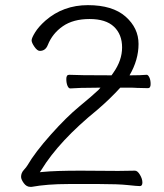

<svg xmlns="http://www.w3.org/2000/svg" viewBox="-20 -728 640 747"><path d="M484 -435H493Q527 -435 550 -437H551Q556 -437 561 -427Q566 -417 566 -401Q566 -385 556 -385L513 -386Q502 -387 478 -387H448Q409 -344 359 -301Q210 -180 141 -67L135 -58L145 -59Q195 -64 294 -64L440 -63L505 -64Q515 -64 524.5 -48Q534 -32 534 -18Q534 -4 524 -4Q514 -4 476.5 -8Q439 -12 368 -12H245Q164 -12 103 -1H98Q83 -1 72.5 -15.5Q62 -30 62 -40Q62 -55 72.5 -66.5Q83 -78 87 -85Q116 -135 177.5 -204Q239 -273 289.5 -314.5Q340 -356 363 -378L371 -387L295 -386L254 -384H253Q247 -384 242.5 -394.5Q238 -405 238 -421Q238 -437 249 -437Q285 -435 403 -435H414L421 -445Q455 -493 455 -543.5Q455 -594 423.5 -624Q392 -654 328.5 -654Q265 -654 224.5 -626Q184 -598 166 -553Q157 -530 135 -530Q125 -530 114 -546Q103 -562 103 -571Q103 -580 116.5 -602Q130 -624 157 -648Q226 -708 322 -708Q418 -708 468.5 -663.5Q519 -619 519 -557Q519 -495 484 -435ZM254 -384Z"/></svg>

Font: LXGW WenKai Light
Style: Regular
Weight: 300
Designer: LXGW / Fontworks Inc.
Foundry: LXGW / Fontworks Inc.
Version: Version 1.501; October 10, 2024